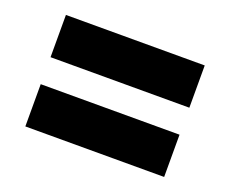

<svg xmlns="http://www.w3.org/2000/svg" viewBox="-68 -544 667 555"><g transform="rotate(20 265.0 -266.5)"><path d="M51 -308V-438H478V-308ZM51 -95V-225H478V-95Z"/></g></svg>

Font: TypoPRO Titillium Maps
Style: 999 wt
Weight: 900
Designer: Campivisivi
Foundry: Accademia di Belle Arti di Urbino and students of MA course of Visual design
Version: Version 001.001